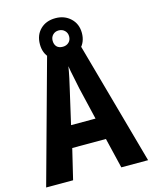

<svg xmlns="http://www.w3.org/2000/svg" viewBox="-128 -962 832 1046"><g transform="rotate(-15 287.5 -439.0)"><path d="M424 0 383 -171H193L152 0H0L197 -715H376L575 0ZM314 -475Q308 -507 300 -543.5Q292 -580 288 -607Q284 -580 276 -542.5Q268 -505 261 -476L219 -293H357ZM287 -648Q234 -648 201.5 -679.5Q169 -711 169 -762Q169 -814 201.5 -846Q234 -878 287 -878Q338 -878 372 -846Q406 -814 406 -763Q406 -712 373 -680Q340 -648 287 -648ZM287 -717Q307 -717 320.5 -729.5Q334 -742 334 -763Q334 -783 320.5 -796Q307 -809 287 -809Q267 -809 254 -796Q241 -783 241 -763Q241 -742 252.5 -729.5Q264 -717 287 -717Z"/></g></svg>

Font: Noto Sans Condensed
Style: Bold
Weight: 700
Width: 3
Designer: Monotype Design Team
Foundry: Monotype Imaging Inc.
Version: Version 2.013; ttfautohint (v1.8.4.7-5d5b)